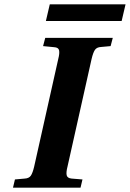

<svg xmlns="http://www.w3.org/2000/svg" viewBox="-20 -867 600 887"><path d="M192 -770 210 -847H560L542 -770ZM40 0 49 -38 94 -42Q114 -43 122.5 -55.5Q131 -68 138 -98L249 -594Q256 -621 253 -634.5Q250 -648 230 -649L179 -654L189 -692H501L491 -654L447 -650Q427 -649 418.5 -636.5Q410 -624 403 -594L292 -98Q285 -71 288 -57.5Q291 -44 311 -42L361 -38L352 0Z"/></svg>

Font: Lingua Franca
Style: Bold Italic
Weight: 700
Italic angle: -13°
Version: Version 1.19